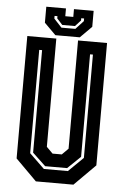

<svg xmlns="http://www.w3.org/2000/svg" viewBox="-58 -891 605 933"><g transform="rotate(5 244.5 -425.0)"><path d="M153 0 50 -103V-700H191.5V-172L222 -141.5H267L297.5 -172V-700H439V-103L336 0ZM186.5 -63.5H303.5L375.5 -134V-638H361.5V-138L298.5 -77.5H191.5L127.5 -138V-638H113.5V-134ZM185.5 -716 129.5 -772V-850H225.5V-812H264.5V-850H360.5V-772L304.5 -716ZM211.5 -755H279.5L317.5 -796V-809H303.5V-798L276.5 -768.5H214.5L187.5 -798V-809H173.5V-796Z"/></g></svg>

Font: Tourney Condensed Regular
Style: Bold
Weight: 700
Width: 3
Designer: Tyler Finck
Foundry: Etcetera Type Co
Version: Version 1.010; ttfautohint (v1.8.3)